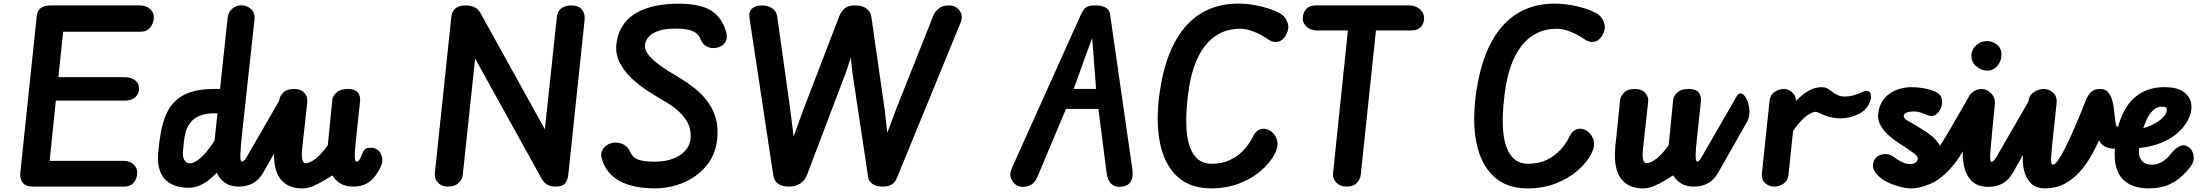

<svg xmlns="http://www.w3.org/2000/svg" viewBox="-20 -1034 12251 1064"><path d="M163 0Q122 0 105.5 -22.2Q89 -44.5 92.5 -76.5L183.5 -944Q187 -976.5 207 -990.2Q227 -1004 263 -1004H753.5Q789.5 -1004 811 -985Q832.5 -966 832.5 -936.5Q832.5 -907 813.2 -882.5Q794 -858 758.5 -858H330L303.5 -606.5H671.5Q705.5 -606.5 728 -589.8Q750.5 -573 750.5 -542.5Q750.5 -515 730 -495.8Q709.5 -476.5 672.5 -476.5H289.5L255 -142.5H662.5Q699.5 -142.5 720 -123Q740.5 -103.5 740.5 -76Q740.5 -46 721.8 -23Q703 0 667.5 0Z M994.5 -200.5Q990.5 -167 1001.2 -148Q1012 -129 1033.5 -129Q1055.5 -129 1089.5 -157Q1123.5 -185 1169 -254.5L1185 -406H1170Q1117.5 -406 1085 -391.8Q1052.5 -377.5 1034.8 -354Q1017 -330.5 1009.2 -303Q1001.5 -275.5 999.2 -248.5Q997 -221.5 994.5 -200.5ZM1304 0Q1272.5 0 1248.8 -9.5Q1225 -19 1208.5 -36.2Q1192 -53.5 1182 -77Q1161.5 -56.5 1137.8 -37.2Q1114 -18 1085.8 -5.8Q1057.5 6.5 1024 6.5Q991 6.5 959.2 -2.2Q927.5 -11 902.8 -32.2Q878 -53.5 865 -91Q852 -128.5 856.5 -186Q862 -251 872.5 -306.2Q883 -361.5 903 -405Q923 -448.5 956.5 -478.8Q990 -509 1041 -525Q1092 -541 1164.5 -541H1199.5L1241.5 -935.5Q1245.5 -968 1267.5 -986.2Q1289.5 -1004.5 1317 -1004.5Q1348 -1004.5 1371.5 -983.8Q1395 -963 1390 -923.5L1324.5 -321.5Q1318.5 -268.5 1315.5 -233Q1312.5 -197.5 1312 -176.5Q1311.5 -155.5 1313.8 -146.8Q1316 -138 1321 -138ZM1321 -138Q1324.5 -138 1331.8 -143.8Q1339 -149.5 1348.5 -166.5L1541.5 -500.5Q1550.5 -516 1562 -516Q1577 -516.5 1591 -493.8Q1605 -471 1610 -440Q1613.5 -420 1611.2 -398.8Q1609 -377.5 1599 -360L1440.5 -80.5Q1416 -37 1381.5 -18.5Q1347 0 1304 0Q1289 0 1281 -17Q1273 -34 1272.5 -56.5Q1272 -85 1283.8 -111.5Q1295.5 -138 1321 -138Z M1657 10Q1596.5 10 1559.2 -17.5Q1522 -45 1507.8 -97Q1493.5 -149 1501 -222.5L1528 -482.5Q1530 -499.5 1549 -520.2Q1568 -541 1610 -541Q1647 -541 1666.5 -519.5Q1686 -498 1683 -469.5L1654.5 -211Q1652.5 -191.5 1652.5 -172.8Q1652.5 -154 1657.8 -142Q1663 -130 1675 -130Q1697 -130 1728.5 -154.2Q1760 -178.5 1796.5 -229L1822 -484Q1824 -501.5 1844.8 -521.2Q1865.5 -541 1908 -541Q1948 -541 1963.2 -521Q1978.5 -501 1975.5 -473.5L1951.5 -249Q1947.5 -210.5 1946.5 -185.8Q1945.5 -161 1947.8 -149.5Q1950 -138 1955 -138Q1969.5 -138 1977 -119Q1984.5 -100 1984.5 -76Q1984 -48.5 1972.8 -24.2Q1961.5 0 1938 0Q1895.5 0 1867.2 -16.5Q1839 -33 1822 -62Q1800.5 -48.5 1772 -31.5Q1743.5 -14.5 1713.5 -2.2Q1683.5 10 1657 10ZM1955 -138Q1965.5 -138 1972.5 -149.8Q1979.5 -161.5 1984.8 -175.2Q1990 -189 1994 -195.5L1998 -201.5Q2005 -212.5 2022 -214.5Q2039 -216.5 2052.5 -213.5Q2088 -203 2096.5 -164Q2100.5 -149.5 2097.2 -131.8Q2094 -114 2074.5 -81Q2048.5 -38 2015.8 -19Q1983 0 1938 0Q1918 0 1907.5 -18.8Q1897 -37.5 1897 -61Q1897 -89 1911.5 -113.5Q1926 -138 1955 -138Z M2461.5 0Q2427.5 0 2407 -21.8Q2386.5 -43.5 2390 -75.5L2481 -940.5Q2484.5 -972.5 2504.8 -988.2Q2525 -1004 2562 -1004Q2588.5 -1004 2609.2 -994.2Q2630 -984.5 2643.5 -960L2999.5 -317.5L3066 -940.5Q3069.5 -973.5 3092 -988.8Q3114.5 -1004 3146.5 -1004Q3185 -1004 3204.2 -981.5Q3223.5 -959 3219.5 -922L3129 -62.5Q3126.5 -38 3112.5 -19Q3098.5 0 3058.5 0Q3030.5 0 3012 -11.2Q2993.5 -22.5 2982 -43L2613 -709.5L2544.5 -65Q2542 -39 2520.8 -19.5Q2499.5 0 2461.5 0Z M3610.5 10Q3524 10 3462.8 -10Q3401.5 -30 3364.8 -67.5Q3328 -105 3314 -157.5Q3306.5 -186 3322.2 -208.8Q3338 -231.5 3363.5 -239.5Q3391.5 -249.5 3424.8 -238Q3458 -226.5 3472.5 -191Q3480 -175 3493.5 -163Q3507 -151 3534.2 -144.5Q3561.5 -138 3609.5 -138Q3664 -138 3707.2 -153.8Q3750.5 -169.5 3776.8 -198.2Q3803 -227 3807 -265.5Q3813 -329.5 3773 -382Q3733 -434.5 3651 -480Q3613.5 -501.5 3567.5 -531.5Q3521.5 -561.5 3480.2 -600.2Q3439 -639 3414.5 -686.5Q3390 -734 3396 -789.5Q3404 -862 3445.5 -911.8Q3487 -961.5 3561.8 -987.5Q3636.5 -1013.5 3743 -1013.5Q3858 -1013.5 3919.8 -976Q3981.5 -938.5 4004.5 -854.5Q4012.5 -826 4001.8 -804.2Q3991 -782.5 3963 -772.5Q3929 -761.5 3901 -774Q3873 -786.5 3860.5 -820.5Q3851 -847 3819 -861.2Q3787 -875.5 3720 -875.5Q3649.5 -875.5 3605 -852.5Q3560.5 -829.5 3554.5 -785.5Q3551.5 -761.5 3568.2 -737.5Q3585 -713.5 3614.2 -689.8Q3643.5 -666 3679.5 -643.2Q3715.5 -620.5 3751 -599.5Q3790.5 -576 3829.5 -545.2Q3868.5 -514.5 3899.2 -474Q3930 -433.5 3945.8 -380.8Q3961.5 -328 3954 -260Q3946.5 -192.5 3913.8 -141.8Q3881 -91 3831.8 -57.2Q3782.5 -23.5 3725 -6.8Q3667.5 10 3610.5 10Z M4352 0Q4273 0 4264.5 -67.5L4133.5 -934Q4127.5 -968 4147.2 -986Q4167 -1004 4201 -1004Q4238 -1004 4261 -986.8Q4284 -969.5 4287 -943L4358.5 -433L4378 -277.5L4432.5 -428L4631.5 -945.5Q4641.5 -971 4661 -987.5Q4680.5 -1004 4717 -1004Q4757 -1004 4780.2 -987.5Q4803.5 -971 4808.5 -943L4882.5 -426.5L4897 -298L4945 -426.5L5154 -952Q5161 -968 5181.5 -986Q5202 -1004 5238.5 -1004Q5268 -1004 5285.2 -989Q5302.5 -974 5307.8 -953Q5313 -932 5305 -913L4951.5 -50.5Q4942 -26 4923.8 -13Q4905.5 0 4869.5 0Q4835.5 0 4814.8 -15Q4794 -30 4791.5 -49.5L4703 -636L4695 -715.5L4669 -636L4453 -66.5Q4439.5 -33 4413.8 -16.5Q4388 0 4352 0Z M5623.5 -2.5Q5597.5 -13.5 5584.8 -40.8Q5572 -68 5587 -101.5L5969.5 -952Q5981 -978.5 5996.2 -991.2Q6011.5 -1004 6047.5 -1004Q6087.5 -1004 6107.8 -991.8Q6128 -979.5 6131.5 -956L6255.5 -93.5Q6261 -54 6247.2 -29.5Q6233.5 -5 6201 0Q6163 6 6140.5 -13.2Q6118 -32.5 6112.5 -75.5L6067 -430.5H5887.5L5727.5 -50.5Q5713.5 -16.5 5682.2 -4.8Q5651 7 5623.5 -2.5ZM5930 -541H6054L6040 -727.5L6032 -822L5998 -729.5Z M6691.5 10Q6574 10 6502.8 -57Q6431.5 -124 6407.5 -245.2Q6383.5 -366.5 6407.5 -529Q6425 -647 6461.2 -737.5Q6497.5 -828 6552 -889.5Q6606.5 -951 6679.2 -982.5Q6752 -1014 6842.5 -1014Q6889.5 -1014 6938 -1004.8Q6986.5 -995.5 7026 -981.2Q7065.5 -967 7084.5 -952.5Q7106 -937 7116 -906Q7126 -875 7106.5 -839.5Q7088 -807.5 7061 -802.5Q7034 -797.5 7009 -815Q6993 -826.5 6967.5 -840.5Q6942 -854.5 6912.2 -864.5Q6882.5 -874.5 6852.5 -874.5Q6790 -874.5 6741 -849.5Q6692 -824.5 6656 -777.5Q6620 -730.5 6597 -663.2Q6574 -596 6564 -511Q6539.5 -317 6573.2 -221.8Q6607 -126.5 6694 -126.5Q6753.5 -126.5 6798 -148.2Q6842.5 -170 6873.8 -204.2Q6905 -238.5 6923 -276Q6936.5 -306.5 6961.5 -316.8Q6986.5 -327 7015.5 -311.5Q7043.5 -297 7055.8 -261Q7068 -225 7041.5 -176Q7015.5 -128.5 6965.5 -86Q6915.5 -43.5 6845.8 -16.8Q6776 10 6691.5 10Z M7443 0Q7407 0 7385.5 -21.8Q7364 -43.5 7367.5 -75.5L7449.5 -865H7281.5Q7244.5 -865 7221.8 -885Q7199 -905 7199.5 -932.5Q7200.5 -963 7218.2 -983.5Q7236 -1004 7271 -1004H7789Q7824 -1004 7848 -983.5Q7872 -963 7872 -932.5Q7872 -905 7854 -885Q7836 -865 7799 -865H7605L7521 -66.5Q7518.5 -42 7499.8 -21Q7481 0 7443 0Z M8445.5 10Q8328 10 8256.8 -57Q8185.5 -124 8161.5 -245.2Q8137.5 -366.5 8161.5 -529Q8179 -647 8215.2 -737.5Q8251.5 -828 8306 -889.5Q8360.5 -951 8433.2 -982.5Q8506 -1014 8596.5 -1014Q8643.5 -1014 8692 -1004.8Q8740.5 -995.5 8780 -981.2Q8819.5 -967 8838.5 -952.5Q8860 -937 8870 -906Q8880 -875 8860.5 -839.5Q8842 -807.5 8815 -802.5Q8788 -797.5 8763 -815Q8747 -826.5 8721.5 -840.5Q8696 -854.5 8666.2 -864.5Q8636.5 -874.5 8606.5 -874.5Q8544 -874.5 8495 -849.5Q8446 -824.5 8410 -777.5Q8374 -730.5 8351 -663.2Q8328 -596 8318 -511Q8293.5 -317 8327.2 -221.8Q8361 -126.5 8448 -126.5Q8507.5 -126.5 8552 -148.2Q8596.5 -170 8627.8 -204.2Q8659 -238.5 8677 -276Q8690.5 -306.5 8715.5 -316.8Q8740.5 -327 8769.5 -311.5Q8797.5 -297 8809.8 -261Q8822 -225 8795.5 -176Q8769.5 -128.5 8719.5 -86Q8669.5 -43.5 8599.8 -16.8Q8530 10 8445.5 10Z M9087.5 10Q9027 10 8989.8 -17.5Q8952.5 -45 8938.2 -97Q8924 -149 8931.5 -222.5L8958.5 -482.5Q8960.5 -499.5 8979.5 -520.2Q8998.5 -541 9040.5 -541Q9077.5 -541 9097 -519.5Q9116.5 -498 9113.5 -469.5L9085 -211Q9083 -191.5 9083 -172.8Q9083 -154 9088.2 -142Q9093.5 -130 9105.5 -130Q9127.5 -130 9159 -154.2Q9190.5 -178.5 9227 -229L9252.5 -484Q9254.5 -501.5 9275.2 -521.2Q9296 -541 9338.5 -541Q9378.5 -541 9393.8 -521Q9409 -501 9406 -473.5L9382 -249Q9378 -210.5 9377 -185.8Q9376 -161 9378.2 -149.5Q9380.5 -138 9385.5 -138Q9400 -138 9407.5 -119Q9415 -100 9415 -76Q9414.5 -48.5 9403.2 -24.2Q9392 0 9368.5 0Q9326 0 9297.8 -16.5Q9269.5 -33 9252.5 -62Q9231 -48.5 9202.5 -31.5Q9174 -14.5 9144 -2.2Q9114 10 9087.5 10ZM9385.5 -138Q9389 -138 9395.5 -143.8Q9402 -149.5 9411.5 -166.5L9604.5 -501Q9613 -515.5 9624.5 -516.5Q9641.5 -517 9656.8 -489.2Q9672 -461.5 9674.5 -426Q9675.5 -409 9673 -391.8Q9670.5 -374.5 9662 -360L9503.5 -80.5Q9479 -37 9445.2 -18.5Q9411.5 0 9368.5 0Q9345.5 0 9334.2 -18.8Q9323 -37.5 9323 -61.5Q9323.5 -89 9339.2 -113.5Q9355 -138 9385.5 -138Z M9812.5 0Q9782.5 0 9761.5 -19.5Q9740.5 -39 9744 -74L9786.5 -477.5Q9790 -508.5 9814.5 -524.8Q9839 -541 9864.5 -541Q9891 -541 9911.8 -521.8Q9932.5 -502.5 9932.5 -479.5V-475Q9950 -492.5 9971.8 -510Q9993.5 -527.5 10019.8 -539.2Q10046 -551 10076.5 -551Q10093.5 -551 10097.2 -533.5Q10101 -516 10096 -493.5Q10090 -465.5 10075 -440Q10060 -414.5 10044 -414.5Q10029 -414.5 10008.2 -402.8Q9987.5 -391 9964 -367.2Q9940.5 -343.5 9916.5 -307.5L9891 -63.5Q9887.5 -32.5 9863.8 -16.2Q9840 0 9812.5 0ZM10076.5 -551Q10094 -551 10107.2 -543.2Q10120.5 -535.5 10133.8 -525.2Q10147 -515 10163.8 -507Q10180.5 -499 10205 -499Q10224 -499 10248.5 -505Q10273 -511 10305.5 -526Q10317 -531.5 10325 -530.5Q10345 -530 10348.2 -507.2Q10351.5 -484.5 10337.5 -458Q10330 -443 10317.2 -429.2Q10304.5 -415.5 10286 -405.5Q10257 -390 10230 -384Q10203 -378 10178.5 -378Q10142 -378.5 10113.2 -387.5Q10084.5 -396.5 10066.5 -405.5Q10048.5 -414.5 10044 -414.5Q10034.5 -414.5 10028.2 -422Q10022 -429.5 10019.5 -441Q10014 -464.5 10021.8 -496.2Q10029.5 -528 10050.5 -542.5Q10062 -551 10076.5 -551Z M10570.5 10Q10546 10 10516.2 2.8Q10486.5 -4.5 10459 -15.8Q10431.5 -27 10413 -39.5Q10382.5 -61 10367.5 -86.8Q10352.5 -112.5 10365 -143.5Q10373 -162 10391 -171.2Q10409 -180.5 10430 -180.2Q10451 -180 10466.5 -169.5Q10477.5 -162 10493.2 -151.5Q10509 -141 10527 -133Q10545 -125 10562.5 -125Q10586 -125 10596.8 -134Q10607.5 -143 10608 -155Q10608 -163.5 10599 -173.2Q10590 -183 10568 -197.5Q10561 -202.5 10548.8 -210.8Q10536.5 -219 10523.2 -228Q10510 -237 10500 -243Q10477 -257.5 10449.5 -281.2Q10422 -305 10403.2 -336.2Q10384.5 -367.5 10388.5 -403Q10395.5 -474.5 10448.5 -512.8Q10501.5 -551 10575.5 -551Q10606 -551 10640.2 -545Q10674.5 -539 10705 -526Q10734 -513.5 10740 -487.2Q10746 -461 10736.5 -436.5Q10727 -412.5 10707 -398.2Q10687 -384 10663.5 -395Q10650 -401.5 10627.5 -409Q10605 -416.5 10584.5 -416.5Q10564.5 -416.5 10547.8 -410.5Q10531 -404.5 10530 -393Q10528.5 -377.5 10552.2 -364.5Q10576 -351.5 10600.5 -337Q10625 -322.5 10651 -305.2Q10677 -288 10691.5 -274.5Q10715 -255 10735 -219.2Q10755 -183.5 10750 -136.5Q10745.5 -84.5 10717.2 -52.2Q10689 -20 10649.2 -5Q10609.5 10 10570.5 10ZM10636 0Q10632 1.5 10629 -5.2Q10626 -12 10625.5 -24.5Q10625 -43.5 10634.2 -73.8Q10643.5 -104 10668.5 -136.5Q10695 -171.5 10718.8 -207.8Q10742.5 -244 10761 -274.5Q10779.5 -305 10789 -322L10893 -501.5Q10896 -507.5 10900 -507.5Q10910 -508 10920 -480Q10930 -452 10935 -417.5Q10939 -390 10938.5 -365Q10938 -340 10931 -327L10858 -197.5Q10834 -155 10808 -122.5Q10782 -90 10756 -67.5Q10710.5 -28 10678.8 -15.8Q10647 -3.5 10636 0Z M10999.5 1.5Q10938.5 1.5 10905.8 -31.8Q10873 -65 10862.8 -119.8Q10852.5 -174.5 10859 -239.5L10882.5 -471Q10885.5 -502 10909.2 -521.5Q10933 -541 10960.5 -541Q10990 -541 11014.2 -516.8Q11038.5 -492.5 11034.5 -454L11021.5 -320Q11014.5 -249 11011.2 -209Q11008 -169 11009.2 -152.8Q11010.5 -136.5 11016.5 -136.5ZM10905 -724.5Q10905 -758.5 10931 -782.5Q10957 -806.5 10991 -806.5Q11021 -806.5 11046.2 -786.8Q11071.5 -767 11071.5 -731Q11071.5 -696 11048.8 -669.2Q11026 -642.5 10992 -642.5Q10961 -642.5 10933 -665.5Q10905 -688.5 10905 -724.5ZM11016.5 -136.5Q11020 -136.5 11027.2 -142.2Q11034.5 -148 11044 -165L11237 -499Q11246 -514.5 11257.5 -514.5Q11272.5 -515 11286.5 -492.2Q11300.5 -469.5 11305.5 -438.5Q11309 -418.5 11306.8 -397.2Q11304.5 -376 11294.5 -358.5L11136 -79Q11111.5 -35.5 11077 -17Q11042.5 1.5 10999.5 1.5Q10984.5 1.5 10976.5 -15.5Q10968.5 -32.5 10968 -55Q10967.5 -83.5 10979.2 -110Q10991 -136.5 11016.5 -136.5Z M11312 10Q11263.5 10 11235.2 -18Q11207 -46 11196.8 -89.2Q11186.5 -132.5 11191 -178L11222 -476Q11225.5 -507.5 11252 -524.2Q11278.5 -541 11304 -541Q11335 -541 11358 -520Q11381 -499 11377 -460.5L11353.5 -243.5Q11348.5 -194.5 11346.2 -158Q11344 -121.5 11357 -121.5Q11368 -121.5 11384.8 -145.5Q11401.5 -169.5 11421.2 -207.8Q11441 -246 11460.5 -289.8Q11480 -333.5 11496.8 -373.8Q11513.5 -414 11524.8 -442Q11536 -470 11538 -476Q11552.5 -509.5 11569.5 -525.2Q11586.5 -541 11617.5 -541Q11651.5 -541 11666 -518Q11680.5 -495 11678.8 -459.2Q11677 -423.5 11663 -385.5Q11644.5 -334.5 11621.8 -279.5Q11599 -224.5 11570 -173Q11541 -121.5 11503.8 -80.2Q11466.5 -39 11419.2 -14.5Q11372 10 11312 10ZM11706 -209.5Q11658 -209.5 11634.5 -229Q11611 -248.5 11603.2 -277.2Q11595.5 -306 11594.5 -332.5Q11594 -348 11594.2 -360.8Q11594.5 -373.5 11593.5 -382Q11592.5 -390.5 11589 -392.5Q11566.5 -405 11560 -431.5Q11553.5 -456.5 11562.2 -484.2Q11571 -512 11587.5 -527.5Q11602 -541 11617 -541Q11643.5 -541 11658.8 -526.2Q11674 -511.5 11682 -488.5Q11690 -465.5 11693.5 -439.2Q11697 -413 11699 -389.5Q11701.5 -365 11704.5 -348.2Q11707.5 -331.5 11716.5 -331.5Q11736.5 -331.5 11747 -318Q11759 -303.5 11758 -279.5Q11757 -255.5 11746 -236.5Q11739 -225 11729 -217.2Q11719 -209.5 11706 -209.5Z M11886.5 10Q11853 10 11819.5 1.8Q11786 -6.5 11758.5 -27.5Q11731 -48.5 11714.8 -85.8Q11698.5 -123 11699 -181Q11700 -256 11715.8 -323Q11731.5 -390 11764.8 -441.5Q11798 -493 11850.8 -522.2Q11903.5 -551.5 11978.5 -551Q12044 -550.5 12079 -526.2Q12114 -502 12122 -465Q12130 -428 12113.5 -387.5Q12098.5 -351.5 12072.5 -322Q12046.5 -292.5 12010.8 -270Q11975 -247.5 11930.5 -233.2Q11886 -219 11834.5 -213.5Q11834 -209 11833.2 -192Q11832.5 -175 11840 -157.5Q11844.5 -148 11852.2 -139.8Q11860 -131.5 11872.5 -126.5Q11885 -121.5 11903.5 -121.5ZM11857.5 -324Q11880 -330 11901.2 -339.5Q11922.5 -349 11940.2 -361Q11958 -373 11970.2 -387.2Q11982.5 -401.5 11987 -417.5Q11990 -429 11985.5 -436Q11981 -443 11959 -443Q11935 -443 11915.8 -426.5Q11896.5 -410 11882 -383Q11867.5 -356 11857.5 -324ZM11903.5 -121.5Q11925.5 -121.5 11943 -128.2Q11960.5 -135 11974.2 -145.5Q11988 -156 11997.8 -167Q12007.5 -178 12014 -186Q12036.5 -214 12061 -224.8Q12085.5 -235.5 12109 -218.5Q12120.5 -210.5 12129.2 -193.8Q12138 -177 12137 -155.2Q12136 -133.5 12118 -109Q12103 -89 12074.8 -61Q12046.5 -33 12000.8 -11.5Q11955 10 11886.5 10Q11864 10 11853.5 -8.8Q11843 -27.5 11843.5 -50.5Q11844.5 -76.5 11859.5 -99Q11874.5 -121.5 11903.5 -121.5Z"/></svg>

Font: Edu NSW ACT Cursive
Style: Regular
Weight: 400
Designer: Tina and Corey Anderson, Eben Sorkin, Mirko Velimirovic
Foundry: Sorkin Type Co.
Version: Version 2.000